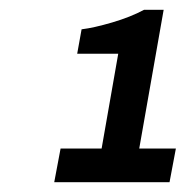

<svg xmlns="http://www.w3.org/2000/svg" viewBox="-20 -813 397 393"><path d="M91 -440 104 -509H188L222 -703H138L147 -753Q172 -756 209.5 -767Q247 -778 275 -793H315L265 -509H340L327 -440Z"/></svg>

Font: Archivo Variable SemiBold
Style: Italic
Weight: 600
Italic angle: -10°
Designer: Hector Gatti
Foundry: Omnibus-Type
Version: Version 2.001